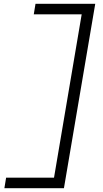

<svg xmlns="http://www.w3.org/2000/svg" viewBox="-20 -843 540 1006"><path d="M3 143 12 88H263L408 -768H157L166 -823H479L315 143Z"/></svg>

Font: iosevka_custom_sans_ss08 Light
Style: Italic
Weight: 300
Italic angle: -10°
Designer: Belleve Invis
Foundry: Belleve Invis
Version: Version 10.3.0; ttfautohint (v1.8.3)